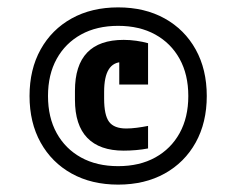

<svg xmlns="http://www.w3.org/2000/svg" viewBox="-20 -760 640 520"><path d="M300 -260Q228 -260 174 -290Q120 -320 90 -374Q60 -428 60 -500Q60 -572 90 -626Q120 -680 174 -710Q228 -740 300 -740Q372 -740 426 -710Q480 -680 510 -626Q540 -572 540 -500Q540 -428 510 -374Q480 -320 426 -290Q372 -260 300 -260ZM315 -352Q250 -352 216.5 -386.5Q183 -421 183 -490V-514Q183 -652 315 -652Q332 -652 349.5 -649.5Q367 -647 381 -643V-531H303V-632L340 -582Q327 -592 312 -592Q287 -592 274.5 -572Q262 -552 262 -511V-493Q262 -448 275.5 -430Q289 -412 322 -412Q335 -412 350.5 -414Q366 -416 381 -419V-358Q366 -355 348.5 -353.5Q331 -352 315 -352ZM300 -310Q358 -310 400.5 -333.5Q443 -357 466.5 -399.5Q490 -442 490 -500Q490 -558 466.5 -600.5Q443 -643 400.5 -666.5Q358 -690 300 -690Q242 -690 199.5 -666.5Q157 -643 133.5 -600.5Q110 -558 110 -500Q110 -442 133.5 -399.5Q157 -357 199.5 -333.5Q242 -310 300 -310Z"/></svg>

Font: M PLUS Code Latin Expanded SemiBold
Style: Regular
Weight: 600
Width: 7
Designer: Coji Morishita
Foundry: UNDERFOREST DESIGN
Version: Version 1.002; ttfautohint (v1.8.3)